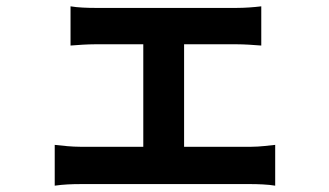

<svg xmlns="http://www.w3.org/2000/svg" viewBox="-20 -561 1040 607"><path d="M850 -103C829 -101 802 -97 775 -97H562V-421H729C752 -421 781 -419 806 -417V-541C782 -538 753 -536 729 -536H280C258 -536 225 -537 203 -541V-417C225 -419 259 -421 280 -421H433V-97H233C208 -97 179 -100 153 -103V26C180 22 209 21 233 21H775C792 21 828 22 850 26V-103Z"/></svg>

Font: Glow Sans SC Normal
Style: Bold
Weight: 700
Designer: Ryoko NISHIZUKA (kana, bopomofo & ideographs); Paul D. Hunt (Latin, Greek & Cyrillic); Sandoll Communications, Soo-young
Version: Version 0.93